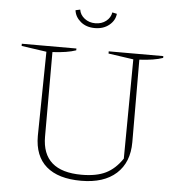

<svg xmlns="http://www.w3.org/2000/svg" viewBox="-57 -891 881 953"><g transform="rotate(5 383.5 -415.0)"><path d="M382 8Q268 8 208.5 -43.5Q149 -95 149 -195L155 -615L30 -633V-644H302V-635Q260 -620 185 -616V-195Q185 -22 382 -22Q456 -22 502.5 -45Q549 -68 584 -120L588 -615L463 -633V-644H735V-635Q693 -620 618 -616L619 -205Q619 -104 557 -48Q495 8 382 8ZM384 -753Q341 -753 313 -776.5Q285 -800 281 -833L304 -838Q308 -812 330.5 -794.5Q353 -777 384 -777Q416 -777 438 -794.5Q460 -812 464 -838L487 -833Q484 -800 455.5 -776.5Q427 -753 384 -753Z"/></g></svg>

Font: Piazzolla Thin
Style: Regular
Weight: 100
Designer: Juan Pablo del Peral
Foundry: Huerta Tipografica
Version: Version 1.330